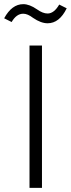

<svg xmlns="http://www.w3.org/2000/svg" viewBox="-31 -904 341 924"><path d="M171 0H111V-685H171ZM198 -792Q166 -792 128 -818Q102 -838 81 -838Q48 -838 25 -798L-11 -816Q26 -884 81 -884Q111 -884 147 -859Q175 -839 198 -839Q229 -839 254 -882L290 -864Q255 -792 198 -792Z"/></svg>

Font: Trujillo Light
Style: Regular
Weight: 300
Designer: Fira Sans original fonts by bBox Type GmbH, Carrois Corporate GbR, & Edenspiekermann AG / Changes by Cristiano Sobral
Foundry: Fira Sans original fonts by bBox Type GmbH, Carrois Corporate GbR, & Edenspiekermann AG / Changes by Cristiano Sobral
Version: Version 4.301;July 28, 2020;FontCreator 13.0.0.2655 64-bit